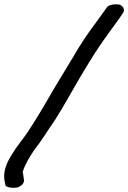

<svg xmlns="http://www.w3.org/2000/svg" viewBox="-28 -769 604 904"><path d="M-6 85 -2 105C7 115 34 117 53 114C72 108 90 92 84 73L81 51V50C79 45 78 42 80 37C91 3 111 -30 132 -61C167 -105 194 -151 229 -201C270 -265 307 -333 343 -395C377 -451 408 -505 442 -554C471 -597 502 -638 530 -677L547 -702C565 -722 551 -741 536 -747C521 -750 493 -750 478 -738C460 -713 441 -687 421 -659C386 -613 350 -559 319 -505C285 -447 247 -388 212 -327C179 -269 139 -203 105 -151C79 -112 51 -81 25 -37C2 0 -15 42 -6 85Z"/></svg>

Font: Stray Cat
Style: BlkObl
Weight: 900
Version: Version 1.0